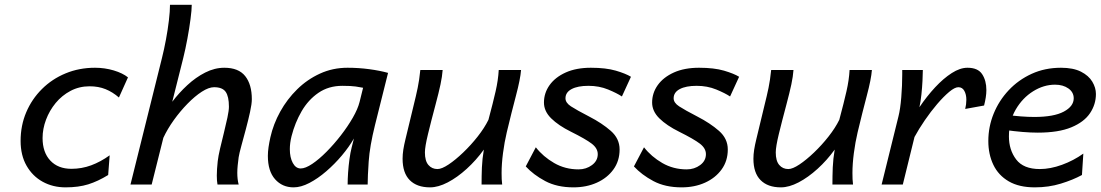

<svg xmlns="http://www.w3.org/2000/svg" viewBox="-20 -787 4695 819"><path d="M447.8 -124.5 441.4 -40.5Q397.9 -13.7 356.4 -0.7Q314.9 12.2 259.8 12.2Q205.6 12.2 162.1 -11.7Q118.7 -35.6 93.3 -80.1Q67.9 -124.5 67.9 -186Q67.9 -251.5 91.8 -307.9Q115.7 -364.3 158.9 -407.2Q202.1 -450.2 260 -474.1Q317.9 -498 385.3 -498Q426.8 -498 465.1 -486.6Q503.4 -475.1 525.9 -457L487.3 -371.1Q460.4 -394.5 430.2 -406.7Q399.9 -418.9 362.3 -418.9Q317.9 -418.9 281 -399.4Q244.1 -379.9 217.5 -347.7Q190.9 -315.4 176.3 -276.4Q161.6 -237.3 161.6 -198.2Q161.6 -137.2 194.6 -102.1Q227.5 -66.9 284.7 -66.9Q328.6 -66.9 368.9 -81.8Q409.2 -96.7 447.8 -124.5Z M998 0H907.7Q904.8 -15.6 904.8 -37.6Q904.8 -64 908.7 -99.1Q911.1 -120.6 918.7 -153.1Q926.3 -185.5 935.1 -220.7Q943.8 -255.9 950.2 -285.9Q956.5 -315.9 956.5 -332Q956.5 -375.5 942.6 -395.3Q928.7 -415 893.1 -415Q870.6 -415 840.8 -395.8Q811 -376.5 779.8 -344.5Q748.5 -312.5 721.4 -274.7Q694.3 -236.8 676.8 -199.2L627 0H536.6L670.9 -539.6Q680.2 -576.7 688 -618.7Q695.8 -660.6 700.4 -699.7Q705.1 -738.8 705.1 -766.6H797.9Q797.9 -745.1 792.7 -705.8Q787.6 -666.5 779.3 -621.8Q771 -577.1 761.7 -539.6L714.8 -353Q743.2 -390.6 779.1 -423.8Q814.9 -457 855.2 -477.5Q895.5 -498 937 -498Q997.6 -498 1025.9 -462.4Q1054.2 -426.8 1054.2 -363.8Q1054.2 -343.8 1046.6 -309.3Q1039.1 -274.9 1028.8 -236.3Q1018.6 -197.8 1009.5 -165Q1000.5 -132.3 998 -116.2Q995.6 -98.1 993.9 -81.5Q992.2 -64.9 992.2 -49.8Q992.2 -22 998 0Z M1548.3 0H1462.9Q1462.9 -22 1464.8 -50.8Q1466.8 -79.6 1470.7 -108.2Q1474.6 -136.7 1480 -157.7L1489.7 -196.3Q1469.2 -160.6 1438.5 -124Q1407.7 -87.4 1371.8 -56.4Q1335.9 -25.4 1299.8 -6.6Q1263.7 12.2 1232.4 12.2Q1184.1 12.2 1153.3 -22.5Q1122.6 -57.1 1122.6 -122.1Q1122.6 -139.6 1125.5 -159.4Q1128.4 -179.2 1133.3 -201.2Q1146 -257.8 1175.3 -310.8Q1204.6 -363.8 1247.6 -406Q1290.5 -448.2 1345 -473.1Q1399.4 -498 1462.4 -498Q1509.8 -498 1555.2 -491.9Q1600.6 -485.8 1635.3 -476.1L1579.6 -253.4Q1557.1 -163.1 1552.7 -98.1Q1548.3 -33.2 1548.3 0ZM1513.7 -351.6 1528.8 -412.6Q1517.6 -415 1497.3 -418Q1477.1 -420.9 1440.4 -420.9Q1381.8 -420.9 1338.4 -391.1Q1294.9 -361.3 1266.6 -312.5Q1238.3 -263.7 1223.6 -206.1Q1216.3 -176.8 1216.3 -150.9Q1216.3 -115.2 1229 -91.8Q1241.7 -68.4 1262.7 -68.4Q1282.7 -68.4 1311.8 -87.9Q1340.8 -107.4 1372.8 -139.6Q1404.8 -171.9 1434.1 -209.7Q1463.4 -247.6 1484.9 -284.9Q1506.3 -322.3 1513.7 -351.6Z M2122.1 0H2034.2Q2034.2 -36.1 2035.6 -72.5Q2037.1 -108.9 2043.9 -148.9Q2011.2 -103.5 1970.9 -66.9Q1930.7 -30.3 1889.9 -9Q1849.1 12.2 1814.5 12.2Q1758.3 12.2 1727.8 -18.6Q1697.3 -49.3 1697.3 -109.9Q1697.3 -128.4 1700.4 -148.7Q1703.6 -168.9 1709.5 -192.9L1743.7 -334.5Q1754.9 -379.4 1761.7 -412.4Q1768.6 -445.3 1772.9 -488.3H1868.2Q1866.2 -460.9 1858.9 -426.5Q1851.6 -392.1 1838.4 -342.8Q1818.8 -269.5 1805.7 -215.3Q1792.5 -161.1 1792.5 -136.7Q1792.5 -100.6 1807.4 -83.3Q1822.3 -65.9 1846.2 -65.9Q1864.3 -65.9 1893.6 -85.4Q1922.9 -105 1955.8 -136.5Q1988.8 -168 2017.6 -204.6Q2046.4 -241.2 2063.5 -275.9Q2083.5 -350.6 2094.2 -397.9Q2105 -445.3 2107.4 -488.3H2202.6Q2199.7 -449.7 2180.9 -378.9Q2162.1 -308.1 2141.6 -222.2Q2131.8 -180.7 2125.7 -134.3Q2119.6 -87.9 2119.6 -48.8Q2119.6 -35.2 2120.1 -22.9Q2120.6 -10.7 2122.1 0Z M2671.4 -459.5 2632.8 -375.5Q2611.8 -389.6 2573.7 -405.3Q2535.6 -420.9 2490.2 -420.9Q2444.3 -420.9 2418.2 -407Q2392.1 -393.1 2392.1 -367.7Q2392.1 -348.6 2415.5 -333.3Q2439 -317.9 2493.7 -289.6Q2547.9 -261.7 2585.4 -228.8Q2623 -195.8 2623 -149.4Q2623 -100.6 2596.7 -64.2Q2570.3 -27.8 2525.9 -7.8Q2481.4 12.2 2426.3 12.2Q2356 12.2 2305.7 -14.6Q2255.4 -41.5 2222.7 -77.1L2265.6 -158.7Q2296.9 -118.7 2343.8 -91.6Q2390.6 -64.5 2447.8 -64.5Q2480.5 -64.5 2505.1 -82.8Q2529.8 -101.1 2529.8 -129.4Q2529.8 -154.3 2504.2 -174.1Q2478.5 -193.8 2415.5 -225.1Q2362.3 -251.5 2331.3 -282Q2300.3 -312.5 2300.3 -349.6Q2300.3 -390.1 2324.2 -423.8Q2348.1 -457.5 2393.1 -477.8Q2438 -498 2500.5 -498Q2564.5 -498 2606.9 -485.6Q2649.4 -473.1 2671.4 -459.5Z M3132.8 -459.5 3094.2 -375.5Q3073.2 -389.6 3035.2 -405.3Q2997.1 -420.9 2951.7 -420.9Q2905.8 -420.9 2879.6 -407Q2853.5 -393.1 2853.5 -367.7Q2853.5 -348.6 2877 -333.3Q2900.4 -317.9 2955.1 -289.6Q3009.3 -261.7 3046.9 -228.8Q3084.5 -195.8 3084.5 -149.4Q3084.5 -100.6 3058.1 -64.2Q3031.7 -27.8 2987.3 -7.8Q2942.9 12.2 2887.7 12.2Q2817.4 12.2 2767.1 -14.6Q2716.8 -41.5 2684.1 -77.1L2727.1 -158.7Q2758.3 -118.7 2805.2 -91.6Q2852.1 -64.5 2909.2 -64.5Q2941.9 -64.5 2966.6 -82.8Q2991.2 -101.1 2991.2 -129.4Q2991.2 -154.3 2965.6 -174.1Q2939.9 -193.8 2877 -225.1Q2823.7 -251.5 2792.7 -282Q2761.7 -312.5 2761.7 -349.6Q2761.7 -390.1 2785.6 -423.8Q2809.6 -457.5 2854.5 -477.8Q2899.4 -498 2961.9 -498Q3025.9 -498 3068.4 -485.6Q3110.8 -473.1 3132.8 -459.5Z M3618.7 0H3530.8Q3530.8 -36.1 3532.2 -72.5Q3533.7 -108.9 3540.5 -148.9Q3507.8 -103.5 3467.5 -66.9Q3427.2 -30.3 3386.5 -9Q3345.7 12.2 3311 12.2Q3254.9 12.2 3224.4 -18.6Q3193.8 -49.3 3193.8 -109.9Q3193.8 -128.4 3197 -148.7Q3200.2 -168.9 3206.1 -192.9L3240.2 -334.5Q3251.5 -379.4 3258.3 -412.4Q3265.1 -445.3 3269.5 -488.3H3364.7Q3362.8 -460.9 3355.5 -426.5Q3348.1 -392.1 3335 -342.8Q3315.4 -269.5 3302.2 -215.3Q3289.1 -161.1 3289.1 -136.7Q3289.1 -100.6 3304 -83.3Q3318.8 -65.9 3342.8 -65.9Q3360.8 -65.9 3390.1 -85.4Q3419.4 -105 3452.4 -136.5Q3485.4 -168 3514.2 -204.6Q3543 -241.2 3560.1 -275.9Q3580.1 -350.6 3590.8 -397.9Q3601.6 -445.3 3604 -488.3H3699.2Q3696.3 -449.7 3677.5 -378.9Q3658.7 -308.1 3638.2 -222.2Q3628.4 -180.7 3622.3 -134.3Q3616.2 -87.9 3616.2 -48.8Q3616.2 -35.2 3616.7 -22.9Q3617.2 -10.7 3618.7 0Z M3831.1 0H3740.7L3812.5 -290.5Q3820.3 -321.3 3824.5 -371.8Q3828.6 -422.4 3828.6 -469.2V-488.3H3916.5Q3916.5 -471.2 3915 -442.9Q3913.6 -414.6 3910.4 -384Q3907.2 -353.5 3901.9 -329.6Q3933.6 -376.5 3969 -414.6Q4004.4 -452.6 4039.8 -475.3Q4075.2 -498 4106.9 -498Q4151.4 -498 4169.4 -470.7Q4187.5 -443.4 4187.5 -402.8Q4187.5 -387.7 4184.8 -370.8Q4182.1 -354 4177.7 -336.9L4097.2 -322.3Q4102.1 -342.3 4102.1 -361.3Q4102.1 -383.8 4093.5 -399.4Q4085 -415 4067.9 -415Q4052.7 -415 4028.8 -395Q4004.9 -375 3977.5 -343Q3950.2 -311 3924.8 -273.9Q3899.4 -236.8 3880.9 -202.6Z M4601.1 -131.8 4595.2 -40.5Q4556.6 -19.5 4505.1 -3.7Q4453.6 12.2 4394 12.2Q4327.1 12.2 4283 -13.4Q4238.8 -39.1 4217.3 -84Q4195.8 -128.9 4195.8 -185.5Q4195.8 -246.1 4218.5 -302Q4241.2 -357.9 4282.7 -402.1Q4324.2 -446.3 4380.9 -472.2Q4437.5 -498 4505.9 -498Q4558.1 -498 4591.1 -481.2Q4624 -464.4 4639.4 -438.5Q4654.8 -412.6 4654.8 -386.2Q4654.8 -341.8 4629.6 -304.2Q4604.5 -266.6 4549.8 -243.9Q4495.1 -221.2 4406.7 -221.2Q4347.2 -221.2 4265.1 -232.9V-297.9Q4302.7 -293 4334.5 -290.5Q4366.2 -288.1 4392.1 -288.1Q4475.1 -288.1 4517.6 -310.8Q4560.1 -333.5 4560.1 -367.7Q4560.1 -393.6 4537.4 -409.7Q4514.6 -425.8 4480.5 -425.8Q4432.1 -425.8 4387 -397.7Q4341.8 -369.6 4312.7 -319.8Q4283.7 -270 4283.7 -205.1Q4283.7 -147.5 4314.7 -106.7Q4345.7 -65.9 4415.5 -65.9Q4460.4 -65.9 4510 -84Q4559.6 -102.1 4601.1 -131.8Z"/></svg>

Font: Andika
Style: Italic
Weight: 400
Italic angle: -14°
Designer: Victor Gaultney, Annie Olsen, Julie Remington, Don Collingsworth, Eric Hays, Becca Hirsbrunner
Foundry: SIL International
Version: Version 6.101